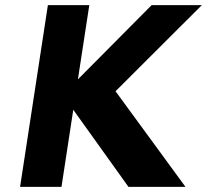

<svg xmlns="http://www.w3.org/2000/svg" viewBox="-20 -722 799 741"><path d="M695.8 -0.9 425.9 -369.8 758.9 -702.1H565.1L280.7 -415.7L324.6 -702.1H164.8L57.5 -0.9H217.3L262.8 -298.4L475.7 -0.9Z"/></svg>

Font: Sztylet
Style: BdObl
Weight: 700
Foundry: Cannot Into Space Fonts, PlusOne Fonts
Version: Version 0.12